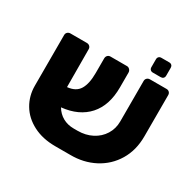

<svg xmlns="http://www.w3.org/2000/svg" viewBox="-154 -876 1075 1056"><g transform="rotate(30 383.5 -348.5)"><path d="M717 -546V-284Q717 -196 677 -129.5Q637 -63 568 -27Q499 9 414 8H319Q239 8 179 -23Q119 -54 87.5 -107Q56 -160 56 -224V-546Q56 -557 63.5 -564Q71 -571 81 -571H186Q197 -571 204.5 -564Q212 -557 212 -546L213 -306Q267 -311 289 -347.5Q311 -384 311 -452V-544Q311 -556 318 -563.5Q325 -571 336 -571H441Q451 -571 458.5 -563Q466 -555 466 -544V-450Q466 -336 407 -270Q348 -204 240 -193Q259 -161 289.5 -144Q320 -127 359 -127H383Q434 -127 474.5 -148Q515 -169 538 -206Q561 -243 561 -289V-546Q561 -557 568.5 -564Q576 -571 587 -571H692Q703 -571 710 -564Q717 -557 717 -546ZM560 -633V-683Q560 -693 566 -699Q572 -705 582 -705H632Q642 -705 648 -699Q654 -693 654 -683V-633Q654 -623 648 -617Q642 -611 632 -611H582Q572 -611 566 -617Q560 -623 560 -633Z"/></g></svg>

Font: Rubik
Style: Regular
Weight: 700
Designer: Hubert & Fischer
Foundry: Hubert & Fischer
Version: Version 1.100